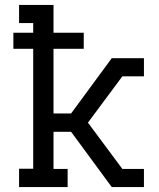

<svg xmlns="http://www.w3.org/2000/svg" viewBox="-20 -755 640 775"><path d="M57 0V-74H114V-558H34V-623H114V-662H57V-735H196V-623H318V-558H196V-297H267L431 -520H561V-447H474L335 -260L474 -73H561V0H431L267 -223H196V-73H253V0Z"/></svg>

Font: Iosevka Etoile
Style: Regular
Weight: 400
Designer: Belleve Invis
Foundry: Belleve Invis
Version: Version 33.2.4